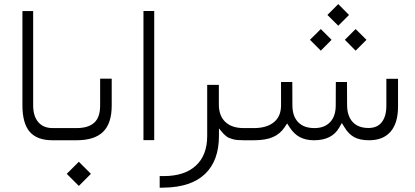

<svg xmlns="http://www.w3.org/2000/svg" viewBox="-20 -675 1999 924"><path d="M254.4 0H232.4Q158.2 0 123 -40.8Q87.9 -81.5 87.9 -168.5V-621.6H139.6V-168Q139.6 -116.2 164.1 -87.4Q188.5 -58.6 233.9 -58.6H254.4Q267.1 -58.6 267.1 -32.7V-27.3Q267.1 -20 265.9 -14.2Q264.6 -8.3 261.7 -4.2Q258.8 0 254.4 0Z M249.5 -58.6H348.6Q404.3 -58.6 433.1 -84.2Q461.9 -109.9 461.9 -167.5V-296.4H517.6V-167Q517.6 -81.5 476.3 -40.8Q435.1 0 348.1 0H250Q237.3 0 237.3 -27.3V-32.7Q237.3 -58.6 249.5 -58.6ZM301.3 161.6 359.4 103.5 417.5 161.6 359.4 219.7Z M670.4 -622.1H722.2V-0.5H670.4Z M1159.7 0H1152.8Q1135.7 0 1122.3 -1.2Q1108.9 -2.4 1098.1 -5.9Q1087.4 -9.3 1080.8 -12Q1074.2 -14.6 1066.7 -21.2Q1059.1 -27.8 1055.7 -31.2Q1052.2 -34.7 1044.7 -43.9Q1037.1 -53.2 1033.7 -57.1V-23.9V-21Q1033.7 98.1 966.8 162.1Q899.9 226.1 769 228L748.5 228.5V172.4H768.1Q867.7 172.4 922.4 122.3Q977.1 72.3 977.1 -20.5V-266.6H1033.2V-172.4Q1033.2 -117.7 1064.5 -88.1Q1095.7 -58.6 1152.8 -58.6H1160.2Q1172.4 -58.6 1172.4 -32.7V-27.3Q1172.4 -16.1 1169.2 -8.1Q1166 0 1159.7 0Z M1555.7 -603 1607.9 -655.3 1659.7 -603 1607.9 -551.3ZM1639.6 -483.4 1691.4 -535.2 1743.7 -483.4 1691.4 -431.2ZM1471.7 -483.4 1523.9 -535.2 1575.7 -483.4 1523.9 -431.2ZM1155.8 -58.6H1202.1Q1263.2 -58.6 1297.9 -86.7Q1332.5 -114.7 1332.5 -168V-280.3H1386.7L1387.2 -167Q1387.7 -115.2 1415 -86.9Q1442.4 -58.6 1493.2 -58.6Q1541.5 -58.6 1568.6 -87.2Q1595.7 -115.7 1595.7 -167.5L1596.2 -280.3H1649.9L1650.4 -168.5Q1650.9 -116.2 1677.5 -87.6Q1704.1 -59.1 1753.4 -59.1Q1795.9 -59.1 1817.6 -87.4Q1839.4 -115.7 1839.4 -166.5V-295.9H1895.5V-162.6Q1895.5 -82.5 1859.6 -41.3Q1823.7 0 1756.3 0Q1712.4 0 1684.8 -14.9Q1657.2 -29.8 1638.2 -62L1625 -83L1612.8 -61.5Q1578.1 0 1491.2 0Q1451.7 0 1423.3 -14.9Q1395 -29.8 1374 -62L1361.8 -81.1L1349.6 -62.5Q1328.6 -30.8 1293.7 -15.4Q1258.8 0 1201.7 0H1156.2Q1143.6 0 1143.6 -27.3V-32.7Q1143.6 -58.6 1155.8 -58.6Z"/></svg>

Font: Shabnam Thin FD
Style: Thin-FD
Weight: 100
Foundry: DejaVu fonts team - Redesigned by Saber Rastikerdar - Based on Vazir font
Version: Version 5.0.0